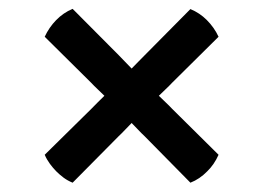

<svg xmlns="http://www.w3.org/2000/svg" viewBox="-20 -524 580 423"><path d="M241.5 -224 140 -121.5Q129 -126 120.2 -132.5Q111.5 -139 104 -146.5Q97 -153.5 90 -163Q83 -172.5 78.5 -183L181 -284Q187 -290.5 195 -298.2Q203 -306 210 -313Q203 -320 195 -327.5Q187 -335 181 -341.5L78.5 -443Q88 -463.5 103.5 -479.5Q119.5 -496 140 -504.5L241.5 -402.5Q248 -396 255.5 -388Q263 -380 270 -373Q277 -380 284.5 -387.8Q292 -395.5 298.5 -402L399.5 -504Q420 -495.5 435.5 -480Q452 -463.5 461.5 -443L359 -341.5Q353 -335 345 -327.5Q337 -320 330 -313Q337 -306 345 -298.5Q353 -291 359 -284.5L461.5 -183Q452 -161.5 436.5 -146.5Q420 -129.5 399.5 -121.5L298.5 -224Q292 -230 284.5 -238Q277 -246 270 -253Q263 -246 255.5 -238Q248 -230 241.5 -224Z"/></svg>

Font: Signika Negative SC
Style: Regular
Weight: 400
Designer: Anna Giedryś
Foundry: Anna Giedryś
Version: Version 2.000; ttfautohint (v1.8.3) -l 8 -r 50 -G 200 -x 9 -